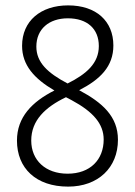

<svg xmlns="http://www.w3.org/2000/svg" viewBox="-20 -774 501 713"><path d="M233 -754C131 -754 62 -696 62 -604C62 -532 107 -482 182 -438C99 -396 43 -339 43 -252C43 -149 114 -81 233 -81C344 -81 418 -151 418 -255C418 -342 360 -393 274 -439C352 -479 401 -527 401 -605C401 -696 337 -754 233 -754ZM232 -706C304 -706 347 -667 347 -603C347 -539 301 -499 231 -464C157 -503 115 -542 115 -601C115 -666 162 -706 232 -706ZM96 -252C96 -327 148 -376 225 -413L246 -402C326 -359 365 -314 365 -256C365 -181 315 -129 231 -129C149 -129 96 -179 96 -252Z"/></svg>

Font: Noto Sans Telugu UI Condensed Light
Style: Regular
Weight: 300
Width: 3
Designer: Jelle Bosma - Monotype Design Team
Foundry: Monotype Imaging Inc.
Version: Version 2.005